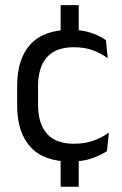

<svg xmlns="http://www.w3.org/2000/svg" viewBox="-20 -615 474 744"><path d="M285 -468H215V-595H285ZM285 108.5H215V-30.5H285ZM254 11Q149 11 97.8 -45.8Q46.5 -102.5 46.5 -206.5V-282.5Q46.5 -387 98 -443.2Q149.5 -499.5 254 -499.5Q285 -499.5 310.5 -493.8Q336 -488 356.2 -478.8Q376.5 -469.5 390.5 -459.5L397.5 -389Q374 -407 341.8 -419.5Q309.5 -432 266 -432Q196 -432 161.8 -393.2Q127.5 -354.5 127.5 -280.5V-208.5Q127.5 -136 161.8 -97Q196 -58 266 -58Q311 -58 343.8 -70.5Q376.5 -83 402 -101L394.5 -29.5Q372.5 -14.5 337 -1.8Q301.5 11 254 11Z"/></svg>

Font: Anek Gurmukhi Medium
Style: Regular
Weight: 400
Version: Version 1.003